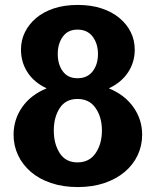

<svg xmlns="http://www.w3.org/2000/svg" viewBox="-20 -739 626 778"><path d="M35 -193Q35 -255 70 -305Q105 -355 169 -381Q118 -405 91.5 -446Q65 -487 65 -538Q65 -576 81 -608.5Q97 -641 126.5 -666Q156 -691 198.5 -705Q241 -719 295 -719Q349 -719 391.5 -705Q434 -691 464 -666Q494 -641 510 -608.5Q526 -576 526 -538Q526 -487 499 -446Q472 -405 421 -381Q485 -355 520.5 -305Q556 -255 556 -193Q556 -149 538 -110.5Q520 -72 486 -43Q452 -14 403.5 2.5Q355 19 295 19Q235 19 186.5 2.5Q138 -14 104.5 -43Q71 -72 53 -110.5Q35 -149 35 -193ZM198 -210Q198 -156 222 -118.5Q246 -81 294 -81Q342 -81 367.5 -118.5Q393 -156 393 -210Q393 -264 367.5 -301Q342 -338 294 -338Q246 -338 222 -301Q198 -264 198 -210ZM214 -520Q214 -478 234.5 -450Q255 -422 294 -422Q334 -422 355.5 -450Q377 -478 377 -520Q377 -562 355.5 -590.5Q334 -619 294 -619Q255 -619 234.5 -590.5Q214 -562 214 -520Z"/></svg>

Font: LT Museum
Style: Bold
Weight: 700
Designer: Daniel Lyons
Foundry: LyonsType
Version: Version 1.010